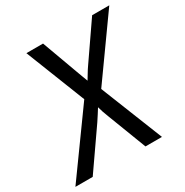

<svg xmlns="http://www.w3.org/2000/svg" viewBox="-172 -865 961 999"><g transform="rotate(-30 308.5 -365.0)"><path d="M-4 0 264 -372 123 -730H223L302 -514Q308 -497 315.5 -477.5Q323 -458 327 -447Q334 -458 345.5 -477.5Q357 -497 369 -514L518 -730H621L367 -374L516 0H417L328 -232Q321 -249 314.5 -268.5Q308 -288 305 -300Q298 -288 285.5 -269Q273 -250 262 -233L100 0Z"/></g></svg>

Font: JetBrains Mono NL
Style: Italic
Weight: 400
Italic angle: -9°
Monospace: yes
Designer: Philipp Nurullin, Konstantin Bulenkov
Foundry: JetBrains
Version: Version 2.305; ttfautohint (v1.8.4.7-5d5b)